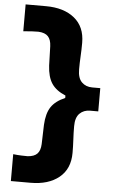

<svg xmlns="http://www.w3.org/2000/svg" viewBox="-65 -925 659 1109"><g transform="rotate(5 264.0 -370.0)"><path d="M41.5 142.1V-13.7Q67.9 -10.7 89.4 -10Q110.8 -9.3 125.5 -9.3Q163.6 -11.7 181.2 -30.3Q198.7 -48.8 200.2 -85.9L203.6 -197.8Q207 -265.1 232.2 -302.5Q257.3 -339.8 312.5 -363.3V-377.4Q257.3 -400.4 232.2 -438.2Q207 -476.1 203.6 -542L200.2 -653.8Q198.7 -691.4 181.2 -710.2Q163.6 -729 125.5 -731Q110.8 -731 88.6 -730Q66.4 -729 37.6 -726.1V-881.8H155.8Q259.3 -881.8 320.8 -832Q382.3 -782.2 382.3 -689.5Q382.3 -650.4 380.1 -612.1Q377.9 -573.7 377.9 -534.7Q377.9 -484.4 401.6 -460.9Q425.3 -437.5 462.4 -437.5H509.3V-302.7H462.4Q425.3 -302.7 401.6 -279.3Q377.9 -255.9 377.9 -205.6Q377.9 -167 380.1 -128.4Q382.3 -89.8 382.3 -50.8Q382.3 42 320.8 92Q259.3 142.1 155.8 142.1Z"/></g></svg>

Font: Pinar-DS3-FD ExtraBold
Style: Regular
Weight: 800
Designer: Amin Abedi
Version: Version 3.000